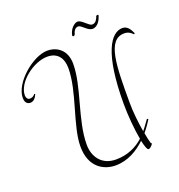

<svg xmlns="http://www.w3.org/2000/svg" viewBox="-148 -920 1017 1088"><g transform="rotate(-20 361.0 -376.0)"><path d="M621 -144C610 -130 596 -108 577 -85C567 -143 560 -210 560 -264C560 -482 560 -643 665 -643C690 -643 703 -632 716 -619L722 -623C712 -644 698 -675 666 -675C595 -675 526 -574 526 -268C526 -196 534 -111 545 -51C506 -16 452 13 378 13C293 13 250 -49 250 -123C250 -272 335 -440 335 -580C335 -664 279 -700 222 -700C135 -700 0 -587 0 -495C0 -477 7 -455 32 -455C55 -455 67 -476 74 -492L69 -495C62 -484 50 -478 38 -478C22 -478 16 -493 16 -505C16 -583 126 -668 210 -668C272 -668 301 -626 301 -566C301 -424 213 -250 213 -125C213 2 295 44 365 44C440 44 502 5 547 -38C555 -2 563 21 571 21C583 21 599 2 599 -4C599 -5 598 -6 597 -6H595C589 -24 584 -47 580 -72C603 -100 619 -125 628 -139ZM402 -740C406 -754 416 -769 433 -769C454 -769 476 -728 507 -728C524 -728 551 -742 564 -789C564 -792 562 -793 559 -793C554 -793 549 -790 549 -787C549 -787 549 -786 549 -786C544 -773 535 -752 513 -752C492 -752 465 -796 439 -796C425 -796 393 -777 384 -732C385 -728 387 -726 390 -726C395 -726 402 -732 402 -740Z"/></g></svg>

Font: Stalemate
Style: Regular
Weight: 400
Designer: Astigmatic (AOETI)
Foundry: Astigmatic (AOETI)
Version: Version 001.000